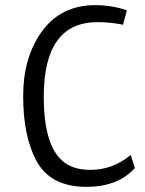

<svg xmlns="http://www.w3.org/2000/svg" viewBox="-20 -714 564 746"><path d="M316 12Q174 12 120 -92Q70 -187 70 -340Q70 -493 144 -593.5Q218 -694 350 -694Q414 -694 473 -674L458 -618Q407 -628 359 -628Q150 -628 150 -338Q150 -131 240 -76Q277 -54 331 -54Q418 -54 488 -112L504 -61Q438 12 316 12Z"/></svg>

Font: Ruluko
Style: Regular
Weight: 400
Designer: Ana Sanfelippo, Angelica Diaz, Meme Hernandez
Foundry: Ana Sanfelippo, Angelica Diaz y Meme Hernandez
Version: Version 1.001